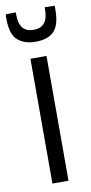

<svg xmlns="http://www.w3.org/2000/svg" viewBox="-121 -776 383 812"><g transform="rotate(-10 70.5 -370.0)"><path d="M36 0V-536H105V0ZM71 -603Q23 -603 -6 -628Q-35 -653 -35 -722Q-35 -726 -35 -730Q-35 -734 -34 -739L9 -740V-730Q9 -654 71 -654Q133 -654 133 -730V-740L176 -739Q176 -734 176 -730Q176 -726 176 -722Q176 -657 150 -630Q124 -603 71 -603Z"/></g></svg>

Font: Georama ExtraCondensed
Style: Regular
Weight: 400
Width: 2
Designer: Jean-Baptiste Levee
Foundry: Production Type
Version: Version 1.000